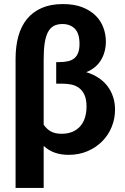

<svg xmlns="http://www.w3.org/2000/svg" viewBox="-20 -753 612 943"><path d="M194.5 -140.5Q211.5 -116.5 232.2 -106.2Q253 -96 282 -96Q314.5 -96 337.8 -106.5Q361 -117 376 -135.2Q391 -153.5 398 -177.8Q405 -202 405 -229.5Q405 -265.5 394.5 -287.8Q384 -310 367 -322Q350 -334 329.2 -338Q308.5 -342 287.5 -342H256V-448H270.5Q296 -448 314.8 -452.5Q333.5 -457 345.8 -467.5Q358 -478 364.2 -495Q370.5 -512 370.5 -537Q370.5 -589 347.5 -612Q324.5 -635 286.5 -635Q261.5 -635 244 -625.5Q226.5 -616 215.5 -595.2Q204.5 -574.5 199.5 -541.2Q194.5 -508 194.5 -460ZM56.5 -464Q56.5 -525.5 70.2 -575.2Q84 -625 112.8 -660Q141.5 -695 185.2 -714Q229 -733 289 -733Q345.5 -733 385.5 -717Q425.5 -701 451 -675Q476.5 -649 488.2 -616Q500 -583 500 -549.5Q500 -498 476 -458Q452 -418 403.5 -398.5Q437 -388.5 463.5 -371Q490 -353.5 508 -329.8Q526 -306 535.5 -276.8Q545 -247.5 545 -214.5Q545 -170.5 528.8 -130.2Q512.5 -90 482.5 -59.5Q452.5 -29 410.5 -10.8Q368.5 7.5 317 7.5Q279.5 7.5 249 -3.2Q218.5 -14 194.5 -36.5V170H56.5Z"/></svg>

Font: Lato 2
Style: Regular
Weight: 800
Designer: Lukasz Dziedzic with Adam Twardoch and Botio Nikoltchev
Foundry: tyPoland Lukasz Dziedzic
Version: Version 2.015; 2015-08-06; http://www.latofonts.com/